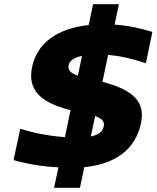

<svg xmlns="http://www.w3.org/2000/svg" viewBox="-20 -795 750 920"><path d="M679 -492 710 -642C648 -661 591 -673 529 -677L550 -775H426L405 -675C255 -659 158 -589 134 -475C112 -370 164 -306 318 -267L291 -138C212 -143 137 -159 77 -178L45 -28C111 -9 184 3 260 7L239 105H363L384 6C538 -9 629 -83 655 -202C677 -303 626 -362 471 -403L498 -532C555 -527 610 -515 679 -492ZM309 -483C313 -502 331 -519 373 -527L353 -432C316 -446 304 -460 309 -483ZM415 -141 436 -239C471 -226 482 -211 477 -190C473 -169 459 -150 415 -141Z"/></svg>

Font: LT Wave Text Black Italic
Style: Regular
Weight: 900
Designer: Daniel Lyons
Version: Version 2.5 (Glyphs App)